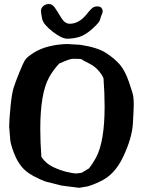

<svg xmlns="http://www.w3.org/2000/svg" viewBox="-20 -899 702 940"><path d="M321.3 -782.7Q367.2 -782.7 404.8 -830.1Q421.9 -851.6 431.6 -859.6Q441.4 -867.7 456.5 -867.7Q471.7 -867.7 477.3 -859.6Q482.9 -851.6 482.9 -844.5Q482.9 -837.4 477.8 -826.7Q472.7 -815.9 470 -802.7Q467.3 -789.6 431.9 -757.8Q396.5 -726.1 366.7 -717.8Q336.9 -709.5 309.6 -709.5Q282.2 -709.5 237.3 -744.4Q192.4 -779.3 186.5 -806.2Q180.7 -833 180.7 -846.2Q180.7 -859.4 192.1 -869.4Q203.6 -879.4 219.7 -879.4Q235.8 -879.4 248.3 -861.8Q260.7 -844.2 278.8 -813.5Q296.9 -782.7 321.3 -782.7ZM492.2 -377.9Q492.2 -440.4 486.8 -515.6Q480.5 -532.2 461.9 -553.7Q443.4 -575.2 413.1 -590.1Q382.8 -605 380.4 -608.2Q377.9 -611.3 337.9 -611.3Q321.3 -611.3 270 -587.9Q240.2 -556.6 219.7 -519Q177.2 -440.9 177.2 -267.6Q177.2 -205.6 182.6 -130.9Q205.1 -97.7 240 -81.3Q274.9 -64.9 306.6 -57.4Q338.4 -49.8 355 -49.8L379.9 -53.2Q397.5 -64 415 -74.2Q432.6 -95.2 449.7 -126.5Q492.2 -204.6 492.2 -377.9ZM206.5 -9.3Q180.7 -17.6 144 -37.1Q107.4 -56.6 85.7 -83Q64 -109.4 48.6 -149.2Q33.2 -189 30.3 -212.9L24.9 -278.8Q24.9 -308.6 31.2 -374Q37.6 -439.5 46.1 -467.3Q54.7 -495.1 74.5 -543.9Q94.2 -592.8 104 -606.9Q113.8 -621.1 146.5 -641.6Q207.5 -679.7 307.1 -683.6L372.1 -679.7H372.6Q457.5 -667 500 -639.2Q542.5 -611.3 567.4 -582Q592.3 -552.7 611.3 -497.6Q630.4 -442.4 632.6 -426.3Q634.8 -410.2 634.8 -387.2Q634.8 -364.3 630.6 -293.9Q626.5 -223.6 583 -131.3Q539.6 -39.1 463.9 -7.8L450.2 -1.5Q435.1 5.4 410.6 13.2L367.7 20.5L282.7 9.8Z"/></svg>

Font: Drukaatie burti
Style: Bold
Weight: 700
Version: Version 0.14